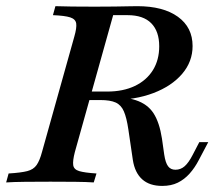

<svg xmlns="http://www.w3.org/2000/svg" viewBox="-36 -591 695 622"><path d="M-16.1 0 -8.1 -29Q32.3 -31.5 52.4 -36.7Q72.6 -41.9 82.7 -56.5Q92.7 -71 100 -98.4L204.8 -472.6Q212.9 -500.8 210.9 -514.9Q208.9 -529 191.5 -534.7Q174.2 -540.3 135.5 -541.9L143.5 -571Q164.5 -570.2 197.6 -569.8Q230.6 -569.4 271 -569.4Q308.1 -569.4 335.1 -569.8Q362.1 -570.2 380.6 -570.6Q399.2 -571 408.9 -571Q492.7 -571 540.3 -536.7Q587.9 -502.4 587.9 -441.9Q587.9 -391.1 554 -351.6Q520.2 -312.1 460.9 -289.5Q401.6 -266.9 324.2 -266.9H246L253.2 -294.4H311.3Q362.9 -294.4 400.8 -312.5Q438.7 -330.6 459.3 -363.7Q479.8 -396.8 479.8 -441.1Q479.8 -489.5 454 -515.7Q428.2 -541.9 377.4 -541.9H330.6L206.5 -98.4Q199.2 -70.2 201.2 -56Q203.2 -41.9 220.6 -36.7Q237.9 -31.5 276.6 -29L267.7 0Q244.4 -1.6 207.7 -2Q171 -2.4 127.4 -2.4Q82.3 -2.4 45.6 -2Q8.9 -1.6 -16.1 0ZM489.5 11.3Q448.4 11.3 424.6 -10.1Q400.8 -31.5 394.4 -72.6L379.8 -171.8Q374.2 -209.7 365.3 -230.2Q356.5 -250.8 338.7 -258.9Q321 -266.9 288.7 -266.9L300.8 -279.8Q365.3 -279 403.6 -266.5Q441.9 -254 461.3 -224.2Q480.6 -194.4 488.7 -141.9L496 -90.3Q500 -63.7 508.5 -52.4Q516.9 -41.1 532.3 -41.1Q549.2 -41.1 562.1 -52.4Q575 -63.7 587.9 -88.7L609.7 -130.6H638.7L608.1 -72.6Q595.2 -47.6 578.2 -28.6Q561.3 -9.7 539.9 0.8Q518.5 11.3 489.5 11.3Z"/></svg>

Font: Playfair 5pt SemiExpanded Light SemiBold
Style: Italic
Weight: 600
Italic angle: -15.6°
Version: Version 2.001;gftools[0.9.30]